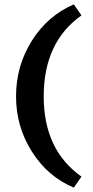

<svg xmlns="http://www.w3.org/2000/svg" viewBox="-20 -731 422 874"><path d="M316 123Q197 73 125 -41Q53 -155 53 -292Q53 -431 125 -545.5Q197 -660 316 -711L351 -661Q179 -540 179 -292Q179 -48 351 73Z"/></svg>

Font: EauTest
Style: Bold
Weight: 700
Designer: Christian Thalmann (Catharsis Fonts)
Version: Version 0.001;PS 000.001;hotconv 1.0.88;makeotf.lib2.5.64775